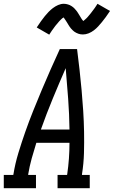

<svg xmlns="http://www.w3.org/2000/svg" viewBox="-46 -994 601 1014"><path d="M-26 0V-70H24L25 -74Q34 -130 51 -186Q68 -242 87.5 -297.5Q107 -353 129 -408Q151 -463 174 -517.5Q197 -572 221 -626.5Q245 -681 270 -735H361Q368 -681 374 -626.5Q380 -572 385 -517.5Q390 -463 393.5 -408Q397 -353 398 -297.5Q399 -242 397.5 -186Q396 -130 387 -74V-70H428V0H258V-70H308L309 -74Q315 -115 318 -156.5Q321 -198 321 -240H146Q133 -199 121.5 -157.5Q110 -116 103 -74V-70H144V0ZM321 -310Q320 -391 314 -472Q308 -553 301 -634Q266 -554 232.5 -473Q199 -392 170 -310ZM214 -811 148 -849Q160 -867 170.5 -882Q181 -897 191 -909Q201 -921 210.5 -931Q220 -941 233 -951Q246 -961 261 -967.5Q276 -974 291 -974Q297 -974 302.5 -973Q308 -972 313 -970.5Q318 -969 322.5 -967Q327 -965 331.5 -962Q336 -959 340 -956Q344 -953 347 -949.5Q350 -946 354 -941.5Q358 -937 361 -933Q364 -929 366.5 -924.5Q369 -920 371.5 -916.5Q374 -913 377 -907.5Q380 -902 383 -897.5Q386 -893 388 -890Q390 -887 394 -883Q397 -886 400.5 -888.5Q404 -891 408.5 -895.5Q413 -900 414.5 -901.5Q416 -903 418.5 -906Q421 -909 423.5 -912Q426 -915 429 -918.5Q432 -922 435 -926Q438 -930 441 -934Q444 -938 447.5 -942.5Q451 -947 454.5 -952Q458 -957 461.5 -962.5Q465 -968 469 -974L535 -936Q523 -918 512.5 -903.5Q502 -889 492 -877Q482 -865 472.5 -854.5Q463 -844 450 -834Q437 -824 422 -818Q407 -812 392 -812Q385 -812 379 -813Q373 -814 367.5 -816Q362 -818 356 -821Q350 -824 345.5 -827.5Q341 -831 337 -835Q333 -839 328.5 -844Q324 -849 321 -854Q318 -859 315 -863.5Q312 -868 309 -873.5Q306 -879 302 -884.5Q298 -890 295.5 -894Q293 -898 290 -902Q286 -900 283 -897.5Q280 -895 275 -890Q270 -885 268.5 -883.5Q267 -882 264.5 -879Q262 -876 259.5 -873Q257 -870 254 -866.5Q251 -863 248 -859.5Q245 -856 242 -851.5Q239 -847 235.5 -842.5Q232 -838 228.5 -833Q225 -828 221.5 -822.5Q218 -817 214 -811Z"/></svg>

Font: Iosevka Curly Slab Oblique
Style: Regular
Weight: 400
Italic angle: -9°
Monospace: yes
Designer: Belleve Invis
Foundry: Belleve Invis
Version: Version 11.1.0; ttfautohint (v1.8.3)